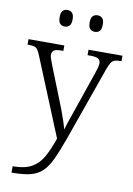

<svg xmlns="http://www.w3.org/2000/svg" viewBox="-104 -805 766 1109"><g transform="rotate(10 279.0 -250.5)"><path d="M44 203Q115 203 156 179.5Q197 156 222 111Q247 66 269 1L83 -453Q74 -475 66.5 -486Q59 -497 46 -500.5Q33 -504 10 -504H7V-536H217V-504H204Q173 -504 161.5 -495.5Q150 -487 150 -468Q150 -455 169 -408L243 -222Q254 -196 265.5 -165Q277 -134 286.5 -105.5Q296 -77 301 -58Q309 -88 320.5 -120.5Q332 -153 345 -191L421 -412Q427 -429 431 -444Q435 -459 435 -468Q435 -486 422.5 -495Q410 -504 378 -504H359V-536H558V-504H554Q531 -504 518 -499.5Q505 -495 496.5 -481.5Q488 -468 478 -440L324 -5Q297 70 274.5 118Q252 166 224 192.5Q196 219 155 229.5Q114 240 50 240H44ZM377 -644Q360 -644 349 -654.5Q338 -665 338 -693Q338 -720 349 -730.5Q360 -741 377 -741Q393 -741 404 -730.5Q415 -720 415 -693Q415 -665 404 -654.5Q393 -644 377 -644ZM200 -644Q183 -644 172.5 -654.5Q162 -665 162 -693Q162 -720 172.5 -730.5Q183 -741 200 -741Q216 -741 227 -730.5Q238 -720 238 -693Q238 -665 227 -654.5Q216 -644 200 -644Z"/></g></svg>

Font: Noto Serif Sinhala Light
Style: Regular
Weight: 300
Designer: Jelle Bosma - Monotype Design Team
Foundry: Monotype Imaging Inc.
Version: Version 2.007; ttfautohint (v1.8.4.7-5d5b)